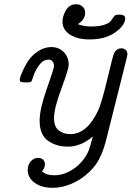

<svg xmlns="http://www.w3.org/2000/svg" viewBox="-20 -686 621 906"><path d="M73.2 -309.1Q73.2 -317.9 83 -342Q92.8 -366.2 109.9 -394Q127 -421.9 157.5 -442.9Q188 -463.9 222.2 -463.9Q258.3 -463.9 281.2 -439.9Q304.2 -416 304.2 -380.9Q304.2 -359.9 269.5 -267.3Q234.9 -174.8 234.9 -128.9Q234.9 -87.9 257.3 -70.6Q279.8 -53.2 312 -53.2Q390.1 -53.2 441.9 -162.1Q459 -197.3 486.1 -311Q513.2 -424.8 518.1 -435.1Q530.3 -458 553.2 -458Q563 -458 572 -451.4Q581.1 -444.8 581.1 -430.2Q581.1 -425.3 576.2 -404.8L480 -22Q461.9 47.9 433.1 88.9Q405.3 127.9 361.8 157.2Q295.9 200.2 227.1 200.2Q176.3 200.2 143.6 176.5Q110.8 152.8 110.8 115.2Q110.8 92.3 125 75.7Q139.2 59.1 160.2 59.1Q175.3 59.1 183.6 67.6Q191.9 76.2 191.9 88.9Q191.9 106 178.2 123Q199.2 141.1 235.8 141.1Q283.7 141.1 328.4 110.1Q373 79.1 396 29.8Q404.8 9.8 418 -42Q361.8 5.9 300.8 5.9Q245.6 5.9 206.3 -22Q167 -49.8 167 -117.2Q167 -171.4 200.9 -267.1Q234.9 -362.8 234.9 -374Q234.9 -388.2 227.5 -396.5Q220.2 -404.8 209 -404.8Q199.2 -404.8 188 -399.9Q176.8 -395 160.9 -373.5Q145 -352.1 133.8 -315.9Q130.9 -303.7 126 -300.3Q121.1 -296.9 104 -296.9Q85 -296.9 79.1 -299.6Q73.2 -302.2 73.2 -309.1ZM274.9 -584Q274.9 -608.9 291 -637.5Q307.1 -666 339.8 -666Q357.9 -666 369.9 -654.5Q381.8 -643.1 381.8 -625Q381.8 -594.2 347.2 -571.8Q380.4 -560.5 410.2 -561Q445.3 -561 468.8 -568.1Q492.2 -575.2 499.5 -583.5Q506.8 -591.8 512.9 -601.3Q519 -610.8 522 -612.8Q527.8 -616.7 543.9 -617.2Q570.8 -617.2 570.8 -599.1Q570.8 -566.9 523.9 -533.4Q477.1 -500 402.8 -500Q344.7 -500 309.8 -522.9Q274.9 -545.9 274.9 -584Z"/></svg>

Font: CMU Concrete
Style: Italic
Weight: 500
Italic angle: -14.04°
Version: Version 0.7.0